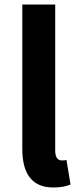

<svg xmlns="http://www.w3.org/2000/svg" viewBox="-20 -818 355 852"><path d="M79 -157V-798H225V-150Q225 -106 255 -106Q265 -106 275 -108L293 1Q261 14 217 14Q79 14 79 -157Z"/></svg>

Font: Noto Sans Tobesmart edit
Style: Bold
Weight: 700
Designer: Ryoko NISHIZUKA  (kana & ideographs); Paul D. Hunt (Latin, Greek & Cyrillic); Wenlong ZHANG  (bopomofo); Sandoll Communi
Foundry: Adobe Systems Incorporated
Version: Version 1.005 Oct 7, 2021